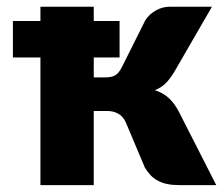

<svg xmlns="http://www.w3.org/2000/svg" viewBox="-20 -538 652 558"><path d="M608.5 0H501.5Q481 0 465.8 -3.2Q450.5 -6.5 438.5 -13Q426.5 -19.5 417.5 -29Q408.5 -38.5 401 -51L346 -181.5Q338.5 -199 324.2 -207.2Q310 -215.5 291.5 -215.5H252.5V0H97.5V-371H17.5V-477H97.5V-518.5H252.5V-477H327.5V-371H252.5V-313H284.5Q305.5 -313 315.8 -319.8Q326 -326.5 334 -342.5L402.5 -479.5Q414 -497 433.2 -507.8Q452.5 -518.5 473.5 -518.5H596L487 -330Q474.5 -309 461.5 -296Q448.5 -283 430 -276Q455.5 -267.5 471.5 -252.2Q487.5 -237 500 -213Z"/></svg>

Font: Lato 2
Style: Regular
Weight: 900
Designer: Lukasz Dziedzic with Adam Twardoch and Botio Nikoltchev
Foundry: tyPoland Lukasz Dziedzic
Version: Version 2.015; 2015-08-06; http://www.latofonts.com/